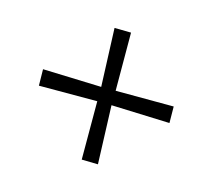

<svg xmlns="http://www.w3.org/2000/svg" viewBox="-93 -691 855 772"><g transform="rotate(-30 334.5 -305.0)"><path d="M292.5 -305 120.5 -476.5 168 -525.5 335 -347 500 -525.5 548 -476 377.5 -304.5 548 -133 500 -84 334 -262.5 168 -84 121 -133Z"/></g></svg>

Font: Merriweather 72pt Medium
Style: Regular
Weight: 500
Version: Version 2.100